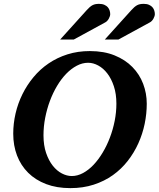

<svg xmlns="http://www.w3.org/2000/svg" viewBox="-20 -949 814 985"><path d="M577.1 -417Q577.1 -467.3 564.2 -506.3Q551.3 -545.4 530.5 -572.3Q509.8 -599.1 483.9 -613Q458 -627 432.1 -627Q402.3 -627 373.8 -611.8Q345.2 -596.7 319.8 -570.6Q294.4 -544.4 272.9 -508.5Q251.5 -472.7 236.1 -431.4Q220.7 -390.1 211.9 -345Q203.1 -299.8 203.1 -254.9Q203.1 -203.1 216.6 -164.1Q230 -125 251 -98.6Q272 -72.3 297.6 -59.1Q323.2 -45.9 348.1 -45.9Q377.4 -45.9 406 -61.3Q434.6 -76.7 460 -103.5Q485.4 -130.4 506.8 -166.3Q528.3 -202.1 543.9 -243.4Q559.6 -284.7 568.4 -329.1Q577.1 -373.5 577.1 -417ZM732.9 -417Q732.9 -365.7 722.2 -313.7Q711.4 -261.7 689.7 -213.6Q668 -165.5 635.3 -123.5Q602.5 -81.5 559.1 -50.5Q515.6 -19.5 460.9 -1.7Q406.2 16.1 340.8 16.1Q271 16.1 216.6 -4.6Q162.1 -25.4 124.5 -62.7Q86.9 -100.1 67.4 -151.1Q47.9 -202.1 47.9 -263.2Q47.9 -314.9 59.8 -366.7Q71.8 -418.5 95 -465.6Q118.2 -512.7 151.9 -553.2Q185.5 -593.8 229.2 -623.5Q272.9 -653.3 326.2 -670.2Q379.4 -687 440.9 -687Q513.2 -687 567.9 -664.8Q622.6 -642.6 659.2 -605.2Q695.8 -567.9 714.4 -519Q732.9 -470.2 732.9 -417ZM545.4 -876.5Q545.4 -871.6 543.5 -865.5Q541.5 -859.4 538.3 -853.5Q535.2 -847.7 530.5 -842.5Q525.9 -837.4 520.5 -834.5L358.4 -746.1H288.6L425.3 -897.5Q433.6 -906.7 440.7 -912.8Q447.8 -918.9 455.1 -922.6Q462.4 -926.3 470.2 -927.7Q478 -929.2 488.3 -929.2Q504.4 -929.2 515.4 -924.3Q526.4 -919.4 533 -911.9Q539.6 -904.3 542.5 -894.8Q545.4 -885.3 545.4 -876.5ZM774.4 -876.5Q774.4 -871.6 772.5 -865.5Q770.5 -859.4 767.3 -853.5Q764.2 -847.7 759.5 -842.5Q754.9 -837.4 749.5 -834.5L587.4 -746.1H517.6L654.3 -897.5Q662.6 -906.7 669.7 -912.8Q676.8 -918.9 684.1 -922.6Q691.4 -926.3 699.2 -927.7Q707 -929.2 717.3 -929.2Q733.4 -929.2 744.4 -924.3Q755.4 -919.4 762 -911.9Q768.6 -904.3 771.5 -894.8Q774.4 -885.3 774.4 -876.5Z"/></svg>

Font: Charis SIL Eur
Style: Bold Italic
Weight: 700
Italic angle: -11°
Foundry: SIL International
Version: Version 5.000